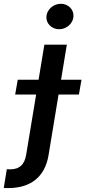

<svg xmlns="http://www.w3.org/2000/svg" viewBox="-118 -779 447 1004"><path d="M114 -545.5 83.8 -362.2H-25.2L-38.7 -284.8H71L18.5 32C9.9 80.3 -14.6 106.5 -64.6 106.5C-70.7 106.5 -76 106.2 -82.4 105.8L-98.4 204.2C-90.2 204.5 -82.7 204.5 -75.3 204.5C41.5 204.5 116.5 147 135.7 33.4L188.2 -284.8H294.7L308.2 -362.2H201.3L231.5 -545.5ZM124.6 -692.8C122.2 -656.2 152.3 -626.1 191.4 -626.1C230.1 -626.1 263.8 -656.2 266.3 -692.8C268.5 -729.4 239 -759.2 199.9 -759.2C161.2 -759.2 127.5 -729.4 124.6 -692.8Z"/></svg>

Font: Magic Ui Pro Semi Bold
Style: Italic
Weight: 600
Italic angle: -9.39999°
Designer: Stefan Endress, Andreas Faust
Version: Version 1.000;FEAKit 1.0